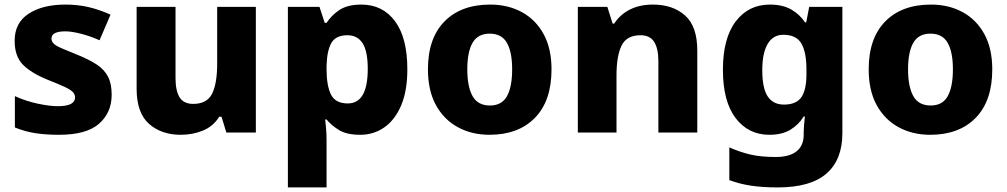

<svg xmlns="http://www.w3.org/2000/svg" viewBox="-20 -579 4401 839"><path d="M468 -165Q468 -87 413 -38.5Q358 10 238 10Q180 10 134.5 3Q89 -4 45 -22V-159Q93 -137 145 -126Q197 -115 232 -115Q272 -115 290 -125Q308 -135 308 -153Q308 -167 297.5 -177.5Q287 -188 261 -200Q235 -212 187 -231Q116 -260 80 -296.5Q44 -333 44 -401Q44 -479 105 -519Q166 -559 266 -559Q320 -559 367 -548Q414 -537 463 -515L415 -403Q375 -421 334 -431.5Q293 -442 266 -442Q205 -442 205 -411Q205 -398 214.5 -388.5Q224 -379 249.5 -368Q275 -357 322 -338Q371 -318 403.5 -296.5Q436 -275 452 -244Q468 -213 468 -165Z M1098 -549V0H969L948 -69H938Q912 -27 867 -8.5Q822 10 770 10Q685 10 631 -38Q577 -86 577 -191V-549H747V-238Q747 -182 765 -153.5Q783 -125 824 -125Q885 -125 907 -170Q929 -215 929 -300V-549Z M1559 -559Q1652 -559 1706 -486.5Q1760 -414 1760 -276Q1760 -182 1733 -118.5Q1706 -55 1659.5 -22.5Q1613 10 1554 10Q1494 10 1460 -11.5Q1426 -33 1407 -57H1401Q1403 -39 1405 -16Q1407 7 1407 34V240H1238V-549H1376L1399 -479H1407Q1428 -512 1463.5 -535.5Q1499 -559 1559 -559ZM1498 -425Q1448 -425 1428.5 -392Q1409 -359 1407 -292V-277Q1407 -204 1426.5 -165.5Q1446 -127 1500 -127Q1587 -127 1587 -278Q1587 -355 1564.5 -390Q1542 -425 1498 -425Z M2390 -276Q2390 -138 2317.5 -64Q2245 10 2119 10Q2041 10 1980 -23.5Q1919 -57 1884.5 -120.5Q1850 -184 1850 -276Q1850 -412 1922.5 -485.5Q1995 -559 2122 -559Q2200 -559 2260.5 -526Q2321 -493 2355.5 -430Q2390 -367 2390 -276ZM2022 -276Q2022 -200 2045 -159Q2068 -118 2121 -118Q2173 -118 2195.5 -159Q2218 -200 2218 -276Q2218 -352 2195 -392Q2172 -432 2120 -432Q2068 -432 2045 -392Q2022 -352 2022 -276Z M2833 -559Q2920 -559 2973.5 -511.5Q3027 -464 3027 -358V0H2857V-311Q2857 -367 2838.5 -396Q2820 -425 2779 -425Q2718 -425 2696 -379.5Q2674 -334 2674 -250V0H2505V-549H2634L2657 -476H2664Q2690 -516 2733 -537.5Q2776 -559 2833 -559Z M3344 -559Q3400 -559 3437.5 -537.5Q3475 -516 3498 -481H3503L3516 -549H3661V3Q3661 119 3591.5 179.5Q3522 240 3378 240Q3313 240 3262.5 232.5Q3212 225 3167 208V65Q3214 86 3260 96.5Q3306 107 3370 107Q3430 107 3461 82Q3492 57 3492 10V-2Q3492 -14 3493.5 -33Q3495 -52 3497 -70H3492Q3471 -35 3434.5 -12.5Q3398 10 3342 10Q3250 10 3194.5 -63Q3139 -136 3139 -274Q3139 -412 3195 -485.5Q3251 -559 3344 -559ZM3403 -427Q3358 -427 3334.5 -387Q3311 -347 3311 -272Q3311 -194 3334.5 -158Q3358 -122 3406 -122Q3460 -122 3482 -154.5Q3504 -187 3504 -254V-276Q3504 -350 3482 -388.5Q3460 -427 3403 -427Z M4316 -276Q4316 -138 4243.5 -64Q4171 10 4045 10Q3967 10 3906 -23.5Q3845 -57 3810.5 -120.5Q3776 -184 3776 -276Q3776 -412 3848.5 -485.5Q3921 -559 4048 -559Q4126 -559 4186.5 -526Q4247 -493 4281.5 -430Q4316 -367 4316 -276ZM3948 -276Q3948 -200 3971 -159Q3994 -118 4047 -118Q4099 -118 4121.5 -159Q4144 -200 4144 -276Q4144 -352 4121 -392Q4098 -432 4046 -432Q3994 -432 3971 -392Q3948 -352 3948 -276Z"/></svg>

Font: Noto Sans Georgian ExtraBold
Style: Regular
Weight: 800
Designer: Monotype Design Team, Akaki Razmadze
Foundry: Google LLC
Version: Version 2.005; ttfautohint (v1.8.4.7-5d5b)